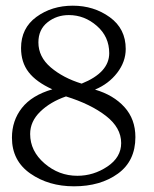

<svg xmlns="http://www.w3.org/2000/svg" viewBox="-20 -645 543 675"><path d="M456 -163Q456 -79 394.5 -34.5Q333 10 240 10Q151 10 86.5 -35Q22 -80 22 -161Q22 -221 57 -265.5Q92 -310 164 -331Q107 -357 80.5 -391.5Q54 -426 54 -476Q54 -546 108 -585.5Q162 -625 236 -625Q310 -625 366 -584.5Q422 -544 422 -473Q422 -428 392 -389Q362 -350 314 -330Q379 -311 417.5 -268.5Q456 -226 456 -163ZM364 -458Q364 -516 320.5 -554Q277 -592 222 -592Q179 -592 147 -566.5Q115 -541 115 -496Q115 -445 158.5 -408Q202 -371 267 -351Q364 -390 364 -458ZM406 -142Q406 -196 352.5 -237.5Q299 -279 212 -306Q157 -287 121.5 -252.5Q86 -218 86 -174Q86 -114 136.5 -70.5Q187 -27 252 -27Q309 -27 357.5 -59.5Q406 -92 406 -142Z"/></svg>

Font: Forum
Style: Regular
Weight: 400
Designer: Denis Masharov
Foundry: Denis Masharov
Version: Version 1.000